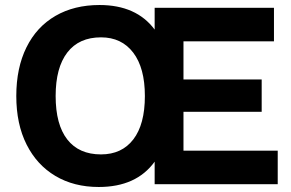

<svg xmlns="http://www.w3.org/2000/svg" viewBox="-20 -735 1159 766"><path d="M712 -134H1088V0H597V-90Q524 11 374 11Q275 11 201 -33Q127 -77 86 -158.5Q45 -240 45 -352Q45 -464 85.5 -546Q126 -628 201 -671.5Q276 -715 377 -715Q524 -715 597 -617V-704H1073V-570H712V-418H1024V-289H712ZM558 -352Q558 -464 511.5 -525Q465 -586 383 -586Q295 -586 248.5 -525.5Q202 -465 202 -352Q202 -238 248.5 -178.5Q295 -119 383 -119Q466 -119 512 -179Q558 -239 558 -352Z"/></svg>

Font: CBA Beacon Sans Extra Bold
Style: Regular
Weight: 800
Designer: Wei Huang
Foundry: Wei Huang
Version: Version 1.002